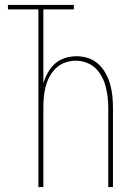

<svg xmlns="http://www.w3.org/2000/svg" viewBox="-20 -755 540 775"><path d="M135 0V-717H12V-735H278V-717H155V-419Q162 -442 173.5 -462.5Q185 -483 202.5 -498.5Q220 -514 243 -521Q266 -528 289 -528Q313 -528 336 -520.5Q359 -513 377 -496.5Q395 -480 406.5 -459Q418 -438 424.5 -415Q431 -392 433.5 -368Q436 -344 436 -320V0H417V-320Q417 -342 414.5 -363.5Q412 -385 406.5 -406Q401 -427 390.5 -446.5Q380 -466 364.5 -480.5Q349 -495 328 -502.5Q307 -510 286 -510Q264 -510 243 -502.5Q222 -495 206.5 -480.5Q191 -466 180.5 -446.5Q170 -427 164.5 -406Q159 -385 157 -363.5Q155 -342 155 -320V0Z"/></svg>

Font: Iosevka SS18 Thin
Style: Regular
Weight: 100
Monospace: yes
Designer: Belleve Invis
Foundry: Belleve Invis
Version: Version 25.1.1; ttfautohint (v1.8.4)